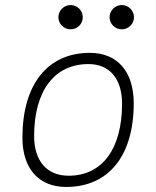

<svg xmlns="http://www.w3.org/2000/svg" viewBox="-20 -739 626 769"><path d="M245.1 9.8C415 9.8 515.6 -114.7 515.6 -325.2C515.6 -452.6 450.2 -527.3 339.8 -527.3C170.4 -527.3 69.8 -400.9 69.8 -187.5C69.8 -63.5 135.3 9.8 245.1 9.8ZM254.9 -35.2C168 -35.2 116.7 -94.2 116.7 -193.8C116.7 -375 197.8 -482.4 334 -482.4C419.4 -482.4 468.8 -423.3 468.8 -323.7C468.8 -142.1 389.2 -35.2 254.9 -35.2ZM262.7 -621.6C289.6 -621.6 311.5 -643.1 311.5 -669.9C311.5 -696.8 289.6 -718.8 262.7 -718.8C235.8 -718.8 213.9 -696.8 213.9 -669.9C213.9 -643.1 235.8 -621.6 262.7 -621.6ZM467.8 -621.6C494.6 -621.6 516.6 -643.1 516.6 -669.9C516.6 -696.8 494.6 -718.8 467.8 -718.8C440.9 -718.8 418.9 -696.8 418.9 -669.9C418.9 -643.1 440.9 -621.6 467.8 -621.6Z"/></svg>

Font: Cascadia Code PL ExtraLight
Style: Italic
Weight: 200
Italic angle: -10°
Monospace: yes
Designer: Aaron Bell
Foundry: Saja Typeworks
Version: Version 2404.023